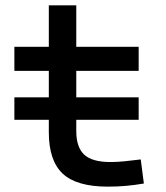

<svg xmlns="http://www.w3.org/2000/svg" viewBox="-20 -694 626 724"><path d="M34.2 -242.2V-327.1H502.9V-242.2ZM386.7 9.8Q269 9.8 216.6 -39.1Q164.1 -87.9 164.1 -195.3V-283.2H267.6V-200.2Q267.6 -138.7 297.6 -110.8Q327.6 -83 396.5 -83Q420.9 -83 448.2 -85.7Q475.6 -88.4 510.7 -92.8L522.5 -2Q488.3 3.9 455.8 6.8Q423.3 9.8 386.7 9.8ZM164.1 -244.1V-673.8H267.6V-244.1ZM34.2 -426.8V-517.6H502.9V-426.8Z"/></svg>

Font: Cascadia Mono
Style: Regular
Weight: 400
Monospace: yes
Designer: Aaron Bell
Foundry: Saja Typeworks
Version: Version 2404.023